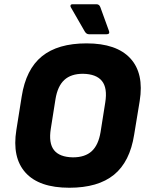

<svg xmlns="http://www.w3.org/2000/svg" viewBox="-20 -871 689 903"><path d="M306 12Q164 12 100 -59Q36 -130 57 -260L82 -417Q102 -545 177 -606Q252 -667 387 -667Q528 -667 593 -596.5Q658 -526 637 -396L611 -238Q591 -110 516 -49Q441 12 306 12ZM323 -131Q380 -131 411.5 -160Q443 -189 453 -250L475 -389Q486 -457 459.5 -490Q433 -523 370 -524Q314 -524 282.5 -495Q251 -466 241 -405L219 -266Q208 -198 234 -165Q260 -132 323 -131ZM398 -710Q386 -710 378 -724L313 -837Q310 -842 312 -846.5Q314 -851 320 -851H434Q447 -851 452 -837L493 -724Q497 -710 482 -710Z"/></svg>

Font: Sofia Sans Black
Style: Italic
Weight: 900
Italic angle: -9°
Version: Version 4.100-B